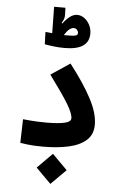

<svg xmlns="http://www.w3.org/2000/svg" viewBox="-66 -874 719 1139"><g transform="rotate(5 293.0 -304.5)"><path d="M218.8 3.9Q188.5 3.9 167 2.9Q145.5 2 125.5 -0.5Q105.5 -2.9 79.6 -6.8L83.5 -147.9Q108.9 -145.5 128.7 -143.8Q148.4 -142.1 170.7 -141.1Q192.9 -140.1 223.6 -140.1Q292.5 -140.1 330.6 -148.7Q368.7 -157.2 368.7 -178.2Q368.7 -207 334.7 -262.9Q300.8 -318.8 221.7 -425.8L335.4 -501.5Q419.9 -392.6 465.3 -306.6Q510.7 -220.7 510.7 -152.8Q510.7 -92.8 471.2 -58.6Q431.6 -24.4 365.5 -10.3Q299.3 3.9 218.8 3.9ZM278.3 220.2 189 130.9 278.3 41 367.7 130.9ZM292 -590.3Q258.3 -590.3 227.3 -594Q196.3 -597.7 173.3 -602.1L170.9 -675.3Q177.7 -674.8 188.5 -673.8Q199.2 -672.9 211.4 -671.4L209 -828.6H276.4L277.8 -787.6Q278.3 -772.9 274.2 -761.7Q270 -750.5 261.7 -736.8L266.1 -733.9Q286.1 -760.7 307.1 -776.6Q328.1 -792.5 350.6 -792.5Q373 -792.5 392.6 -778.3Q412.1 -764.2 424.6 -740.5Q437 -716.8 437 -688.5Q437 -590.3 292 -590.3ZM280.8 -666.5Q290 -666 296.4 -666Q337.4 -666 350.6 -669.7Q363.8 -673.3 363.8 -686Q363.8 -695.3 356.2 -704.1Q348.6 -712.9 335.9 -712.9Q324.7 -712.9 311.5 -703.1Q298.3 -693.4 280.8 -666.5Z"/></g></svg>

Font: Cascadia Mono
Style: Bold
Weight: 700
Monospace: yes
Designer: Aaron Bell
Foundry: Saja Typeworks
Version: Version 2404.023; ttfautohint (v1.8.4)